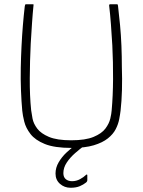

<svg xmlns="http://www.w3.org/2000/svg" viewBox="-20 -693 674 906"><path d="M317 5Q237 5 191.5 -13.5Q146 -32 124 -60.5Q102 -89 94.5 -119Q87 -149 85 -171Q81 -214 79 -266.5Q77 -319 78 -373Q79 -423 81.5 -474Q84 -525 88 -573.5Q92 -622 97 -664Q97 -666 98.5 -669.5Q100 -673 101 -673Q110 -673 117.5 -673Q125 -673 134 -673Q137 -673 138 -672Q139 -671 138 -667Q134 -627 131 -582Q128 -537 125 -487Q121 -406 120.5 -323.5Q120 -241 127 -173Q129 -157 133.5 -133.5Q138 -110 155.5 -86.5Q173 -63 211 -47Q249 -31 316 -31Q383 -31 421.5 -47Q460 -63 477.5 -86.5Q495 -110 500.5 -133.5Q506 -157 507 -173Q513 -240 513.5 -319.5Q514 -399 510 -479Q507 -530 503.5 -577.5Q500 -625 495 -667Q495 -671 496.5 -672Q498 -673 500 -673Q509 -673 516.5 -673Q524 -673 533 -673Q535 -673 536 -669.5Q537 -666 537 -664Q542 -622 546.5 -574.5Q551 -527 553 -477Q555 -427 555 -377Q557 -321 555.5 -268Q554 -215 549 -171Q547 -154 542.5 -130.5Q538 -107 526 -83.5Q514 -60 489 -40Q464 -20 422.5 -7.5Q381 5 317 5ZM313 193Q284 193 263 174.5Q242 156 242 126Q242 98 257 72.5Q272 47 294 26.5Q316 6 335 -7Q338 -10 342.5 -11Q347 -12 351 -12H376Q378 -12 379.5 -9.5Q381 -7 376 -4Q358 9 334.5 29.5Q311 50 295 74Q279 98 279 124Q279 143 290.5 152.5Q302 162 320 162Q340 162 357.5 152.5Q375 143 385 133Q388 130 390 130.5Q392 131 392 134V157Q392 164 385 169Q374 178 356.5 185.5Q339 193 313 193Z"/></svg>

Font: Glory ExtraLight
Style: Regular
Weight: 250
Version: Version 1.011